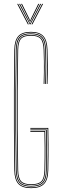

<svg xmlns="http://www.w3.org/2000/svg" viewBox="-20 -970 314 995"><path d="M141.2 5Q95.5 5 75.2 -16.8Q55 -38.5 54.2 -88Q52.8 -199.5 52.2 -299.8Q51.8 -400 52.2 -500.2Q52.8 -600.5 54.2 -712Q55 -761.5 75.1 -783.2Q95.2 -805 140.2 -805Q184.5 -805 204.6 -783.2Q224.8 -761.5 226.2 -712Q227.5 -669.8 227.8 -629.1Q228 -588.5 226.2 -535H222.2Q223.8 -582.2 223.8 -623.6Q223.8 -665 222.2 -712Q220.8 -760 201.9 -780.5Q183 -801 140.2 -801Q96.8 -801 77.9 -780.5Q59 -760 58.2 -712Q56.8 -600.5 56.2 -500.2Q55.8 -400 56.2 -299.8Q56.8 -199.5 58.2 -88Q59 -40 78 -19.5Q97 1 141.2 1Q186.2 1 205.9 -19.5Q225.5 -40 226.2 -88Q227.2 -142.5 227.4 -180.9Q227.5 -219.2 227.1 -248.2Q226.8 -277.2 226.2 -303H137.2V-307H230.2Q231 -272.5 231.4 -221.9Q231.8 -171.2 230.2 -88Q229.5 -38.5 208.6 -16.8Q187.8 5 141.2 5ZM141.2 -3Q99.2 -3 81.1 -22.2Q63 -41.5 62.2 -88Q60.2 -199.5 59.6 -299.8Q59 -400 59.6 -500.2Q60.2 -600.5 62.2 -712Q63 -758.5 80.6 -777.8Q98.2 -797 140.2 -797Q181.5 -797 199.1 -777.8Q216.8 -758.5 218.2 -712Q219.8 -664.8 219.8 -623.5Q219.8 -582.2 218.2 -535H214.2Q215.8 -582.2 215.8 -623.5Q215.8 -664.8 214.2 -712Q212.8 -756.2 196 -774.6Q179.2 -793 140.2 -793Q100.5 -793 83.8 -774.6Q67 -756.2 66.2 -712Q64.2 -600.5 63.6 -500.2Q63 -400 63.6 -299.8Q64.2 -199.5 66.2 -88Q67 -43.8 83.9 -25.4Q100.8 -7 141.2 -7Q182.5 -7 200 -25.4Q217.5 -43.8 218.2 -88Q219.8 -165 219.4 -211Q219 -257 218.2 -295H137.2V-299H222.2Q223 -265.2 223.4 -216Q223.8 -166.8 222.2 -88Q221.5 -41.5 203.1 -22.2Q184.8 -3 141.2 -3ZM141.2 -11Q102.2 -11 86.6 -28.1Q71 -45.2 70.2 -88Q68.2 -199.5 67.6 -299.8Q67 -400 67.6 -500.2Q68.2 -600.5 70.2 -712Q71 -754.8 86.5 -771.9Q102 -789 140.2 -789Q177.8 -789 193.2 -771.9Q208.8 -754.8 210.2 -712Q211.8 -664.8 211.8 -623.5Q211.8 -582.2 210.2 -535H206.2Q207.2 -566.5 207.6 -595Q208 -623.5 207.6 -651.8Q207.2 -680 206.2 -711Q204.8 -753 190.5 -769Q176.2 -785 140.2 -785Q103.5 -785 89.2 -769.1Q75 -753.2 74.2 -712Q72.2 -600.5 71.6 -500.2Q71 -400 71.6 -299.8Q72.2 -199.5 74.2 -88Q75 -46.8 89.8 -30.9Q104.5 -15 141.2 -15Q179.5 -15 194.5 -30.9Q209.5 -46.8 210.2 -88Q211.8 -160.5 211.4 -205.2Q211 -250 210.2 -287H137.2V-291H214.2Q215 -258 215.4 -210.1Q215.8 -162.2 214.2 -88Q213.5 -45.2 197.2 -28.1Q181 -11 141.2 -11ZM69.2 -949.8H74.2L129.2 -844H124.2ZM79.2 -949.8H84.2L131.2 -857.8L135.2 -849.5H137.2L141.2 -857.8L188.2 -949.8H193.2L138.2 -844H134.2ZM89.2 -949.8H94.2L131.8 -873.8L135.2 -864H137.2L140.8 -873.8L178.2 -949.8H183.2L143.2 -869.2L138.2 -858.2H134.2L129.2 -869.2ZM198.2 -949.8H203.2L148.2 -844H143.2Z"/></svg>

Font: Big Shoulders Inline Thin
Style: Regular
Weight: 100
Designer: Patric King
Foundry: XO Type Co
Version: Version 2.002